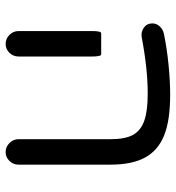

<svg xmlns="http://www.w3.org/2000/svg" viewBox="9 -630 627 685"><g transform="rotate(90 322.5 -287.5)"><path d="M476.6 -40V-368.2Q476.6 -420.9 460.9 -449.2Q445.3 -476.6 410.6 -488.8Q376 -501 313.5 -501Q225.6 -501 112.3 -479.5Q93.8 -476.6 78.6 -487.3Q63.5 -498 63.5 -517.6Q63.5 -532.2 73.7 -543.5Q84 -554.7 99.6 -558.6Q151.4 -569.3 210 -575.2Q268.6 -581.1 317.4 -581.1Q410.2 -581.1 462.9 -559.6Q516.6 -538.1 542 -491.7Q567.4 -445.3 567.4 -368.2V-40Q567.4 -21.5 554.2 -7.8Q541 5.9 522.5 5.9Q503.9 5.9 490.2 -7.8Q476.6 -21.5 476.6 -40ZM90.8 -40V-302.7Q90.8 -335 98.6 -335H173.8Q181.6 -335 181.6 -302.7V-40Q181.6 -21.5 168.5 -7.8Q155.3 5.9 136.7 5.9Q118.2 5.9 104.5 -7.8Q90.8 -21.5 90.8 -40Z"/></g></svg>

Font: YuPearl-Regular
Style: Regular
Weight: 400
Designer: Max Yao
Foundry: Max-Everyday
Version: Version 1.011; ttfautohint (v1.8.3)